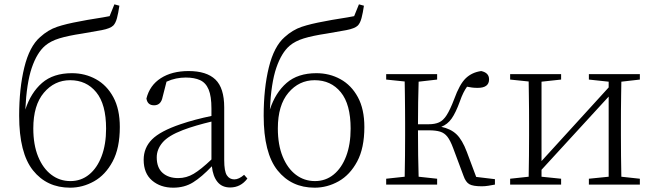

<svg xmlns="http://www.w3.org/2000/svg" viewBox="-20 -847 3003 881"><path d="M303.2 -16.1Q352.1 -16.1 388.9 -46.1Q425.8 -76.2 446.3 -130.4Q466.8 -184.6 466.8 -256.8Q466.8 -368.7 421.6 -423.8Q376.5 -479 301.8 -479Q230 -479 181.4 -421.6Q132.8 -364.3 132.8 -257.8Q132.8 -182.6 155 -128.4Q177.2 -74.2 215.6 -45.2Q253.9 -16.1 303.2 -16.1ZM504.9 -827.1 527.8 -820.8Q522.9 -787.1 516.8 -764.2Q510.7 -741.2 500 -730Q486.3 -716.3 446.8 -708.7Q407.2 -701.2 356.9 -692.9Q292 -683.1 252.2 -670.9Q212.4 -658.7 187 -637.2Q149.4 -605 125.7 -535.6Q102.1 -466.3 96.2 -344.2Q121.6 -421.9 173.1 -466.6Q224.6 -511.2 310.1 -511.2Q370.1 -511.2 420.2 -483.6Q470.2 -456.1 500 -401.1Q529.8 -346.2 529.8 -264.2Q529.8 -167.5 496.8 -106Q463.9 -44.4 411.6 -15.1Q359.4 14.2 301.8 14.2Q194.8 14.2 131.3 -65.4Q67.9 -145 67.9 -315.9Q67.9 -441.4 91.6 -537.8Q115.2 -634.3 164.1 -676.8Q200.7 -710 242.2 -723.9Q283.7 -737.8 346.2 -749Q380.4 -755.9 417 -761.5Q453.6 -767.1 482.9 -772.9Z M950.2 -115.2V-289.1Q915.5 -280.8 881.1 -270.8Q846.7 -260.7 818.8 -250Q752.4 -224.6 725.8 -193.1Q699.2 -161.6 699.2 -125Q699.2 -77.6 726.1 -53.7Q752.9 -29.8 797.9 -29.8Q835.4 -29.8 868.7 -49.6Q901.9 -69.3 950.2 -115.2ZM1100.1 -44.9 1115.2 -27.8Q1084.5 13.2 1036.1 13.2Q998.5 13.2 977.8 -12.5Q957 -38.1 952.1 -84Q905.3 -34.7 866 -10.3Q826.7 14.2 774.9 14.2Q716.3 14.2 677.7 -18.8Q639.2 -51.8 639.2 -113.8Q639.2 -168.9 677.5 -207.3Q715.8 -245.6 808.1 -276.9Q840.8 -288.1 877.7 -297.9Q914.6 -307.6 950.2 -314.9V-349.1Q950.2 -405.3 937.3 -436.3Q924.3 -467.3 898.2 -479.2Q872.1 -491.2 832 -491.2Q810.1 -491.2 788.3 -486.8Q766.6 -482.4 744.1 -472.2L726.1 -401.9Q718.8 -363.8 687 -363.8Q656.7 -363.8 651.9 -395Q667 -455.6 718 -488.3Q769 -521 845.2 -521Q927.7 -521 968.3 -482.2Q1008.8 -443.4 1008.8 -354V-112.8Q1008.8 -61 1021 -42.5Q1033.2 -23.9 1055.2 -23.9Q1076.2 -23.9 1100.1 -44.9Z M1425.3 -16.1Q1474.1 -16.1 1511 -46.1Q1547.9 -76.2 1568.4 -130.4Q1588.9 -184.6 1588.9 -256.8Q1588.9 -368.7 1543.7 -423.8Q1498.5 -479 1423.8 -479Q1352.1 -479 1303.5 -421.6Q1254.9 -364.3 1254.9 -257.8Q1254.9 -182.6 1277.1 -128.4Q1299.3 -74.2 1337.6 -45.2Q1376 -16.1 1425.3 -16.1ZM1627 -827.1 1649.9 -820.8Q1645 -787.1 1638.9 -764.2Q1632.8 -741.2 1622.1 -730Q1608.4 -716.3 1568.8 -708.7Q1529.3 -701.2 1479 -692.9Q1414.1 -683.1 1374.3 -670.9Q1334.5 -658.7 1309.1 -637.2Q1271.5 -605 1247.8 -535.6Q1224.1 -466.3 1218.3 -344.2Q1243.7 -421.9 1295.2 -466.6Q1346.7 -511.2 1432.1 -511.2Q1492.2 -511.2 1542.2 -483.6Q1592.3 -456.1 1622.1 -401.1Q1651.9 -346.2 1651.9 -264.2Q1651.9 -167.5 1618.9 -106Q1585.9 -44.4 1533.7 -15.1Q1481.4 14.2 1423.8 14.2Q1316.9 14.2 1253.4 -65.4Q1189.9 -145 1189.9 -315.9Q1189.9 -441.4 1213.6 -537.8Q1237.3 -634.3 1286.1 -676.8Q1322.8 -710 1364.3 -723.9Q1405.8 -737.8 1468.3 -749Q1502.4 -755.9 1539.1 -761.5Q1575.7 -767.1 1605 -772.9Z M2165 -35.2 2251 -24.9V0Q2235.8 2.9 2220.2 5.4Q2204.6 7.8 2190.9 7.8Q2149.9 7.8 2133.3 -2Q2116.7 -11.7 2106.9 -40L2059.1 -168Q2046.4 -202.1 2033 -219.5Q2019.5 -236.8 1999.5 -242.9Q1979.5 -249 1948.2 -249H1897.9Q1897.9 -192.9 1898.7 -134.8Q1899.4 -76.7 1900.9 -36.1L1985.8 -26.9V0H1752V-26.9L1836.9 -36.1Q1837.9 -77.1 1838.4 -131.3Q1838.9 -185.5 1838.9 -226.1V-282.2Q1838.9 -309.1 1838.6 -343Q1838.4 -377 1837.9 -411.1Q1837.4 -445.3 1836.9 -473.1L1752 -481.9V-506.8H1985.8V-481.9L1900.9 -472.2Q1899.4 -432.1 1898.7 -377.4Q1897.9 -322.8 1897.9 -276.9H1947.3Q1975.1 -276.9 1994.4 -285.4Q2013.7 -293.9 2029.5 -318.6Q2045.4 -343.3 2064 -392.1Q2088.9 -460.9 2117.2 -488Q2145.5 -515.1 2188 -521Q2224.1 -513.2 2224.1 -482.9Q2224.1 -443.8 2171.9 -443.8Q2157.7 -443.8 2145.8 -445.3Q2133.8 -446.8 2123 -449.2Q2114.3 -437 2106.2 -420.9Q2098.1 -404.8 2089.8 -380.9Q2071.3 -330.1 2052.5 -303.2Q2033.7 -276.4 2004.9 -265.1Q2048.3 -255.9 2074.7 -230.7Q2101.1 -205.6 2122.1 -149.9Z M2916 -481.9 2831.1 -472.2Q2830.6 -444.8 2830.1 -410.9Q2829.6 -377 2829.3 -343Q2829.1 -309.1 2829.1 -282.2V-226.1Q2829.1 -185.5 2829.6 -131.3Q2830.1 -77.1 2831.1 -36.1L2916 -26.9V0H2682.1V-26.9L2772.9 -36.1V-403.8L2464.8 -67.9V-36.1L2554.7 -26.9V0H2320.8V-26.9L2405.8 -36.1Q2406.7 -77.1 2407.2 -131.3Q2407.7 -185.5 2407.7 -226.1V-282.2Q2407.7 -309.1 2407.5 -343Q2407.2 -377 2406.7 -411.1Q2406.2 -445.3 2405.8 -473.1L2320.8 -481.9V-506.8H2554.7V-481.9L2464.8 -472.2V-107.9L2772.9 -445.8V-472.2L2682.1 -481.9V-506.8H2916Z"/></svg>

Font: Source Han Serif CN ExtraLight
Style: Regular
Weight: 250
Designer: Ryoko NISHIZUKA  (kana & ideographs); Frank Grießhammer (Latin, Greek & Cyrillic); Wenlong ZHANG  (bopomofo); Sandoll Co
Foundry: Adobe Systems Incorporated
Version: Version 1.001;PS 1.001;hotconv 16.6.54;makeotf.lib2.5.65590